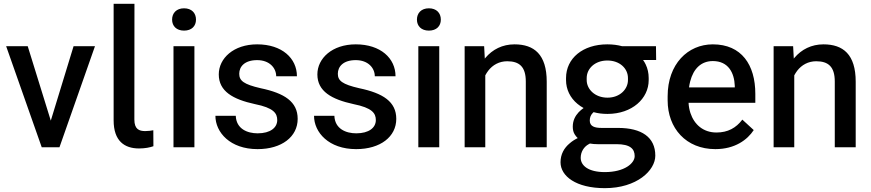

<svg xmlns="http://www.w3.org/2000/svg" viewBox="-20 -770 4557 1004"><path d="M125 -528.3H12.2L198.2 0H291L476.6 -528.3H364.7L245.6 -139.2Z M574.2 -750V-140.6C574.2 -32.7 630.9 6.3 707 6.3C738.8 6.3 764.2 1 782.2 -5.4L781.7 -88.9C772.5 -86.9 755.4 -84.5 739.7 -84.5C708 -84.5 682.6 -93.8 682.6 -145L683.1 -750Z M996.6 -528.3H887.2V0H996.6ZM879.9 -667.5C879.9 -633.8 902.8 -609.9 942.4 -609.9C982.4 -609.9 1004.9 -633.8 1004.9 -667.5C1004.9 -701.7 982.4 -726.6 942.4 -726.6C902.8 -726.6 879.9 -701.7 879.9 -667.5Z M1429.7 -142.1C1429.7 -102.5 1394 -72.8 1327.1 -72.8C1273.9 -72.8 1215.3 -95.7 1212.9 -164.6H1106.4C1106.4 -77.6 1183.6 9.8 1326.7 9.8C1453.6 9.8 1536.6 -55.2 1536.6 -148.4C1536.6 -238.3 1467.3 -282.7 1343.3 -308.6C1253.9 -329.1 1231 -348.1 1231 -384.3C1231 -421.9 1259.3 -455.6 1324.7 -455.6C1389.2 -455.6 1424.3 -414.6 1424.3 -371.1H1532.7C1532.7 -465.3 1454.6 -538.1 1324.7 -538.1C1201.7 -538.1 1124 -465.3 1124 -380.9C1124 -292.5 1198.2 -250.5 1313 -225.6C1410.6 -206.1 1429.7 -177.7 1429.7 -142.1Z M1945.3 -142.1C1945.3 -102.5 1909.7 -72.8 1842.8 -72.8C1789.6 -72.8 1731 -95.7 1728.5 -164.6H1622.1C1622.1 -77.6 1699.2 9.8 1842.3 9.8C1969.2 9.8 2052.2 -55.2 2052.2 -148.4C2052.2 -238.3 1982.9 -282.7 1858.9 -308.6C1769.5 -329.1 1746.6 -348.1 1746.6 -384.3C1746.6 -421.9 1774.9 -455.6 1840.3 -455.6C1904.8 -455.6 1939.9 -414.6 1939.9 -371.1H2048.3C2048.3 -465.3 1970.2 -538.1 1840.3 -538.1C1717.3 -538.1 1639.6 -465.3 1639.6 -380.9C1639.6 -292.5 1713.9 -250.5 1828.6 -225.6C1926.3 -206.1 1945.3 -177.7 1945.3 -142.1Z M2276.9 -528.3H2167.5V0H2276.9ZM2160.2 -667.5C2160.2 -633.8 2183.1 -609.9 2222.7 -609.9C2262.7 -609.9 2285.2 -633.8 2285.2 -667.5C2285.2 -701.7 2262.7 -726.6 2222.7 -726.6C2183.1 -726.6 2160.2 -701.7 2160.2 -667.5Z M2511.7 -528.3H2409.7V0H2517.6V-376C2522 -384.3 2527.3 -392.6 2533.2 -400.4C2556.6 -430.7 2590.8 -449.7 2632.3 -449.7C2695.3 -449.7 2729.5 -421.4 2729.5 -343.8V0H2838.9V-342.8C2838.9 -485.4 2772.9 -538.1 2670.4 -538.1C2607.4 -538.1 2555.7 -511.7 2518.1 -467.3C2517.1 -465.8 2516.1 -464.8 2515.1 -463.4Z M3410.2 -528.3H3233.4C3210 -534.7 3184.1 -538.1 3155.8 -538.1C3027.8 -538.1 2939.9 -465.3 2939.9 -361.8V-351.1C2939.9 -302.7 2961.4 -258.3 3000 -226.6C3009.8 -218.3 3020.5 -211.4 3031.7 -205.1C3022.5 -198.7 3014.2 -191.4 3005.9 -183.1C2988.3 -164.1 2975.1 -140.1 2975.1 -107.4C2975.1 -91.3 2978.5 -77.6 2985.8 -66.4C2990.2 -59.6 2995.1 -53.2 3001 -47.9C2985.8 -40.5 2971.7 -31.7 2959 -20.5C2930.2 3.4 2911.1 36.1 2911.1 78.6C2911.1 150.9 2992.2 213.9 3142.6 213.9C3310.5 213.9 3406.7 121.1 3406.7 43.9C3406.7 -52.7 3335 -101.1 3211.4 -101.1H3125.5C3089.8 -101.1 3064 -108.9 3064 -139.6C3064 -156.7 3069.8 -168.9 3079.1 -178.7L3084 -183.6C3106.4 -177.2 3130.9 -174.3 3156.7 -174.3C3285.2 -174.3 3372.1 -254.4 3372.1 -351.1V-361.8C3372.1 -387.7 3366.7 -411.6 3356.4 -433.1C3352.5 -441.4 3348.1 -448.7 3342.8 -456.1H3411.1ZM3105 -16.1H3203.6C3275.9 -16.1 3298.8 8.8 3298.8 46.4C3298.8 83.5 3246.1 129.9 3142.6 129.9C3056.2 129.9 3016.6 95.7 3016.6 55.2C3016.6 23.9 3033.7 -2.9 3058.6 -16.1C3060.5 -17.6 3062.5 -18.6 3064.9 -19.5C3077.6 -17.1 3090.8 -16.1 3105 -16.1ZM3047.9 -361.8C3047.9 -411.6 3091.3 -453.6 3155.8 -453.6C3221.2 -453.6 3263.7 -411.6 3263.7 -361.8V-351.1C3263.7 -304.2 3222.2 -259.3 3156.7 -259.3C3090.3 -259.3 3047.9 -304.2 3047.9 -351.1Z M3720.7 9.8C3823.2 9.8 3888.2 -39.1 3921.4 -89.8L3861.8 -144.5C3829.1 -101.1 3786.1 -77.1 3726.6 -77.1C3657.2 -77.1 3610.4 -118.7 3590.3 -179.2C3585 -195.8 3581.5 -213.4 3580.6 -232.4H3929.7V-279.3C3929.7 -430.7 3857.9 -538.1 3707.5 -538.1C3576.7 -538.1 3471.2 -435.1 3471.2 -266.6V-245.1C3471.2 -99.6 3567.4 9.8 3720.7 9.8ZM3588.9 -343.8C3606.4 -412.1 3647.5 -450.7 3707.5 -450.7C3789.1 -450.7 3819.8 -388.7 3822.3 -321.3V-313H3583C3584.5 -323.7 3586.4 -334 3588.9 -343.8Z M4127.4 -528.3H4025.4V0H4133.3V-376C4137.7 -384.3 4143.1 -392.6 4148.9 -400.4C4172.4 -430.7 4206.5 -449.7 4248 -449.7C4311 -449.7 4345.2 -421.4 4345.2 -343.8V0H4454.6V-342.8C4454.6 -485.4 4388.7 -538.1 4286.1 -538.1C4223.1 -538.1 4171.4 -511.7 4133.8 -467.3C4132.8 -465.8 4131.8 -464.8 4130.9 -463.4Z"/></svg>

Font: Bert Sans Medium
Style: Regular
Weight: 500
Designer: Christian Robertson (Google), Cristiano Sobral
Foundry: Google, Cristiano Sobral
Version: Version 3.101